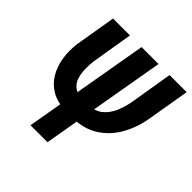

<svg xmlns="http://www.w3.org/2000/svg" viewBox="-184 -866 1020 1020"><g transform="rotate(45 326.0 -355.5)"><path d="M523.4 -710.9H651.9L612.3 -478Q599.6 -397 562.7 -330.6Q525.9 -264.2 463.9 -224.6Q401.9 -185.1 314 -185.5L264.2 -186Q203.1 -188 160.9 -212.6Q118.7 -237.3 94 -278.6Q69.3 -319.8 61 -371.1Q52.7 -422.4 59.6 -478L98.6 -710.9H225.6L187 -477.5Q183.6 -450.2 183.8 -419.4Q184.1 -388.7 191.9 -360.8Q199.7 -333 219.5 -314.9Q239.3 -296.9 274.4 -294.9L323.7 -293.9Q377.4 -293 410.2 -319.8Q442.9 -346.7 460.2 -389.2Q477.5 -431.6 484.9 -478ZM440.4 -710.9 316.9 0H189.5L313 -710.9Z"/></g></svg>

Font: Roboto Condensed SemiBold
Style: Italic
Weight: 600
Italic angle: -12°
Designer: Christian Robertson
Foundry: Google
Version: Version 3.008; 2023